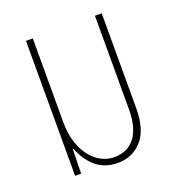

<svg xmlns="http://www.w3.org/2000/svg" viewBox="-103 -600 631 691"><g transform="rotate(-20 213.0 -254.0)"><path d="M234 9Q183 9 150 -19.5Q117 -48 100 -93H97L95 0H72V-517H98V-195Q98 -144 114.5 -103.5Q131 -63 161 -39Q191 -15 229 -15Q280 -15 308 -52Q336 -89 336 -159V-517H362V-156Q362 -71 325.5 -31Q289 9 234 9Z"/></g></svg>

Font: Noto Sans Thai UI ExtCond Thin
Style: Regular
Weight: 100
Width: 2
Designer: Monotype Design Team
Foundry: Monotype Imaging Inc.
Version: Version 2.000